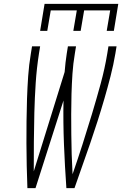

<svg xmlns="http://www.w3.org/2000/svg" viewBox="-20 -975 640 995"><path d="M366 0H324Q316 -113 311.5 -226.5Q307 -340 309 -454L164 0H122Q120 -58 118.5 -115.5Q117 -173 117 -231Q117 -289 117.5 -347Q118 -405 120 -463.5Q122 -522 126 -580.5Q130 -639 140 -698L146 -735H188L182 -698Q170 -621 165 -544.5Q160 -468 158 -391.5Q156 -315 155.5 -239Q155 -163 155 -87L315 -602Q317 -626 319.5 -650Q322 -674 326 -698L332 -735H374L368 -698Q359 -645 355.5 -592.5Q352 -540 350.5 -487.5Q349 -435 349 -383Q349 -331 349.5 -279Q350 -227 351.5 -175.5Q353 -124 356 -72Q383 -150 408 -228Q433 -306 456.5 -384Q480 -462 501.5 -540.5Q523 -619 536 -698L542 -735H584L578 -698Q568 -639 553 -580.5Q538 -522 521 -463.5Q504 -405 485.5 -347Q467 -289 447 -231Q427 -173 406.5 -115.5Q386 -58 366 0ZM188 -815 211 -955H593L570 -815H533L551 -921H416L398 -815H360L378 -921H243L225 -815Z"/></svg>

Font: Iosevka Extralight Extended
Style: Italic
Weight: 200
Width: 7
Italic angle: -9°
Monospace: yes
Designer: Belleve Invis
Foundry: Belleve Invis
Version: Version 32.5.0; ttfautohint (v1.8.4)